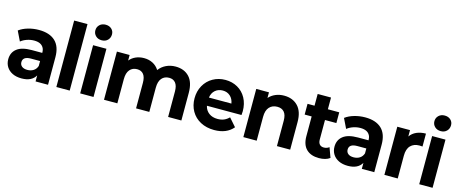

<svg xmlns="http://www.w3.org/2000/svg" viewBox="-47 -1583 5497 2301"><g transform="rotate(15 2702.0 -432.5)"><path d="M567.8 -341.1V0H413.3V-74.4Q365.6 8.9 240 8.9Q174.4 8.9 126.7 -14.4Q78.9 -37.8 53.3 -78.9Q27.8 -120 27.8 -172.2Q27.8 -255.6 87.8 -303.3Q147.8 -351.1 272.2 -351.1H402.2Q402.2 -391.1 388.9 -413.3Q358.9 -468.9 272.2 -468.9Q226.7 -468.9 182.8 -453.9Q138.9 -438.9 107.8 -413.3L48.9 -534.4Q94.4 -568.9 160 -587.8Q225.6 -606.7 294.4 -606.7Q426.7 -606.7 497.2 -540.6Q567.8 -474.4 567.8 -341.1ZM402.2 -188.9V-250H290Q188.9 -250 188.9 -180Q188.9 -146.7 213.3 -127.2Q237.8 -107.8 281.1 -107.8Q324.4 -107.8 356.7 -128.3Q388.9 -148.9 402.2 -188.9Z M836.7 -824.4V0H671.1V-824.4Z M946.7 -777.8Q946.7 -818.9 975.6 -846.7Q1004.4 -874.4 1050 -874.4Q1095.6 -874.4 1123.9 -847.8Q1152.2 -821.1 1152.2 -781.1Q1152.2 -737.8 1123.9 -709.4Q1095.6 -681.1 1050 -681.1Q1004.4 -681.1 975.6 -708.9Q946.7 -736.7 946.7 -777.8ZM1132.2 -597.8V0H966.7V-597.8Z M2222.2 -342.2V0H2057.8V-315.6Q2057.8 -386.7 2029.4 -421.7Q2001.1 -456.7 1950 -456.7Q1892.2 -456.7 1858.3 -417.2Q1824.4 -377.8 1824.4 -300V0H1660V-315.6Q1660 -386.7 1632.2 -421.7Q1604.4 -456.7 1552.2 -456.7Q1495.6 -456.7 1461.7 -417.2Q1427.8 -377.8 1427.8 -300V0H1262.2V-597.8H1420V-528.9Q1451.1 -566.7 1497.2 -586.7Q1543.3 -606.7 1598.9 -606.7Q1658.9 -606.7 1707.2 -581.7Q1755.6 -556.7 1785.6 -508.9Q1820 -555.6 1873.3 -581.1Q1926.7 -606.7 1990 -606.7Q2096.7 -606.7 2159.4 -540.6Q2222.2 -474.4 2222.2 -342.2Z M2901.1 -250H2472.2Q2484.4 -194.4 2527.2 -162.2Q2570 -130 2634.4 -130Q2678.9 -130 2712.8 -143.9Q2746.7 -157.8 2776.7 -187.8L2864.4 -87.8Q2783.3 8.9 2630 8.9Q2533.3 8.9 2459.4 -30.6Q2385.6 -70 2345.6 -140Q2305.6 -210 2305.6 -298.9Q2305.6 -386.7 2345 -457.2Q2384.4 -527.8 2453.9 -567.2Q2523.3 -606.7 2608.9 -606.7Q2692.2 -606.7 2759.4 -568.9Q2826.7 -531.1 2865.6 -460.6Q2904.4 -390 2904.4 -296.7Q2904.4 -293.3 2901.1 -250ZM2470 -351.1H2748.9Q2740 -407.8 2702.8 -441.7Q2665.6 -475.6 2610 -475.6Q2554.4 -475.6 2516.1 -442.2Q2477.8 -408.9 2470 -351.1Z M3572.2 -342.2V0H3407.8V-315.6Q3407.8 -386.7 3377.8 -421.7Q3347.8 -456.7 3292.2 -456.7Q3230 -456.7 3193.3 -416.1Q3156.7 -375.6 3156.7 -295.6V0H2991.1V-597.8H3148.9V-527.8Q3182.2 -565.6 3230.6 -586.1Q3278.9 -606.7 3336.7 -606.7Q3443.3 -606.7 3507.8 -540Q3572.2 -473.3 3572.2 -342.2Z M3930 8.9Q3828.9 8.9 3773.3 -45.6Q3717.8 -100 3717.8 -205.6V-451.1H3631.1V-584.4H3717.8V-730H3883.3V-584.4H4024.4V-451.1H3883.3V-207.8Q3883.3 -170 3901.7 -149.4Q3920 -128.9 3953.3 -128.9Q3992.2 -128.9 4020 -151.1L4064.4 -28.9Q4040 -10 4005 -0.6Q3970 8.9 3930 8.9Z M4615.6 -341.1V0H4461.1V-74.4Q4413.3 8.9 4287.8 8.9Q4222.2 8.9 4174.4 -14.4Q4126.7 -37.8 4101.1 -78.9Q4075.6 -120 4075.6 -172.2Q4075.6 -255.6 4135.6 -303.3Q4195.6 -351.1 4320 -351.1H4450Q4450 -391.1 4436.7 -413.3Q4406.7 -468.9 4320 -468.9Q4274.4 -468.9 4230.6 -453.9Q4186.7 -438.9 4155.6 -413.3L4096.7 -534.4Q4142.2 -568.9 4207.8 -587.8Q4273.3 -606.7 4342.2 -606.7Q4474.4 -606.7 4545 -540.6Q4615.6 -474.4 4615.6 -341.1ZM4450 -188.9V-250H4337.8Q4236.7 -250 4236.7 -180Q4236.7 -146.7 4261.1 -127.2Q4285.6 -107.8 4328.9 -107.8Q4372.2 -107.8 4404.4 -128.3Q4436.7 -148.9 4450 -188.9Z M5094.4 -606.7V-446.7Q5065.6 -448.9 5056.7 -448.9Q4986.7 -448.9 4946.7 -407.2Q4906.7 -365.6 4906.7 -282.2V0H4741.1V-597.8H4898.9V-518.9Q4928.9 -562.2 4978.9 -584.4Q5028.9 -606.7 5094.4 -606.7Z M5153.3 -777.8Q5153.3 -818.9 5182.2 -846.7Q5211.1 -874.4 5256.7 -874.4Q5302.2 -874.4 5330.6 -847.8Q5358.9 -821.1 5358.9 -781.1Q5358.9 -737.8 5330.6 -709.4Q5302.2 -681.1 5256.7 -681.1Q5211.1 -681.1 5182.2 -708.9Q5153.3 -736.7 5153.3 -777.8ZM5338.9 -597.8V0H5173.3V-597.8Z"/></g></svg>

Font: Paperlogy 8 ExtraBold
Style: Regular
Weight: 800
Designer: redesigned by Lee Juim, glyphs from Gmarket Sans & Montserrat
Foundry: PT&
Version: Version 1.001